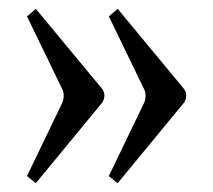

<svg xmlns="http://www.w3.org/2000/svg" viewBox="-20 -455 482 434"><path d="M226 -57 305 -221Q309 -229 309 -239Q309 -248 305 -255L226 -418L246 -435L396 -254Q401 -247 401 -239Q401 -231 396 -223L246 -41ZM41 -57 120 -221Q124 -229 124 -239Q124 -248 120 -255L41 -418L61 -435L211 -254Q216 -247 216 -239Q216 -231 211 -223L61 -41Z"/></svg>

Font: Linguistics Pro
Style: Regular
Weight: 400
Designer: Stefan Peev, Context Ltd
Foundry: Stefan Peev, Context Ltd
Version: Version 001.000